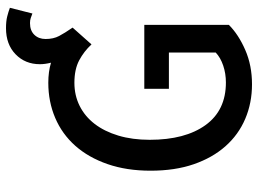

<svg xmlns="http://www.w3.org/2000/svg" viewBox="-130 -718 860 640"><g transform="rotate(-90 300.0 -398.0)"><path d="M528 -586 472 -523Q449 -548 419 -564Q389 -580 344 -580Q302 -580 267 -562.5Q232 -545 207 -512.5Q182 -480 168 -433.5Q154 -387 154 -329Q154 -211 203 -143Q252 -75 345 -75Q375 -75 401.5 -84Q428 -93 445 -109V-265H324V-347H537V-65Q505 -33 453.5 -10.5Q402 12 339 12Q277 12 224 -10.5Q171 -33 132.5 -76.5Q94 -120 72.5 -182.5Q51 -245 51 -326Q51 -406 73 -469.5Q95 -533 134 -577Q173 -621 227 -644Q281 -667 344 -667Q381 -667 411 -658Q406 -678 406 -695Q406 -744 439 -776Q472 -808 526 -808Q549 -808 565 -804Q581 -800 594 -795L575 -720Q567 -723 560 -725.5Q553 -728 543 -728Q518 -728 504 -713.5Q490 -699 490 -676Q490 -650 500 -631Q510 -612 528 -586Z"/></g></svg>

Font: SauceCodePro Nerd Font Mono
Style: Regular
Weight: 500
Monospace: yes
Designer: Paul D. Hunt, Teo Tuominen
Foundry: Adobe Systems Incorporated
Version: Version 2.030;PS 1.000;hotconv 16.6.51;makeotf.lib2.5.65220;